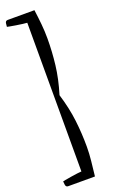

<svg xmlns="http://www.w3.org/2000/svg" viewBox="-195 -772 624 1046"><g transform="rotate(-20 117.5 -249.0)"><path d="M5 233Q-8 233 -10 219Q-12 205 -12 199Q-12 199 2.5 196Q17 193 37 190Q57 187 75 184.5Q93 182 100 182V-680Q93 -680 75 -682.5Q57 -685 37 -688Q17 -691 2.5 -694Q-12 -697 -12 -697Q-12 -703 -10 -717Q-8 -731 5 -731H160Q166 -687 170 -645.5Q174 -604 174 -563Q174 -487 165 -410.5Q156 -334 130 -249Q156 -164 165 -88Q174 -12 174 65Q174 105 169.5 147Q165 189 160 233Z"/></g></svg>

Font: Mate
Style: Regular
Weight: 400
Designer: Eduardo Rodriguez Tunni
Foundry: Eduardo Rodriguez Tunni
Version: Version 1.003; ttfautohint (v1.8.4.7-5d5b);gftools[0.9.24]